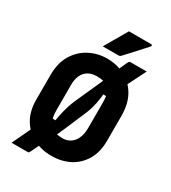

<svg xmlns="http://www.w3.org/2000/svg" viewBox="-240 -1068 1129 1266"><g transform="rotate(30 325.0 -435.5)"><path d="M593 -776Q563 -717 534.5 -659Q506 -601 478 -547L504 -502H410L422 -518Q420 -478 411 -433Q402 -388 388 -353Q373 -318 357.5 -281.5Q342 -245 326.5 -208.5Q311 -172 295 -136Q284 -113 271 -92Q258 -71 247 -48Q237 -26 227 -6Q217 14 208.5 32Q200 50 193 64Q189 73 186 74.5Q183 76 176 76Q171 76 153.5 76Q136 76 115 76Q94 76 77 76Q60 76 56 76Q67 53 82.5 20.5Q98 -12 112.5 -43Q127 -74 135 -90L187 -197H250L229 -171Q233 -203 240 -237.5Q247 -272 257 -305.5Q267 -339 279 -366Q296 -405 313 -442Q330 -479 345.5 -514Q361 -549 375 -580Q386 -602 393 -623.5Q400 -645 409 -665Q422 -693 432.5 -716Q443 -739 451 -757Q457 -770 461 -773Q465 -776 475 -776Q496 -776 515 -776Q534 -776 553.5 -776Q573 -776 593 -776ZM325 -720Q401 -720 462 -688Q523 -656 559 -593.5Q595 -531 595 -438V-250Q595 -165 560 -104.5Q525 -44 464.5 -12Q404 20 325 20Q249 20 187.5 -12Q126 -44 90.5 -104.5Q55 -165 55 -250V-438Q55 -531 93 -593.5Q131 -656 193 -688Q255 -720 325 -720ZM205 -262Q205 -204 218.5 -178Q232 -152 245 -141Q258 -131 280 -124Q302 -117 330 -117Q364 -117 389.5 -133Q415 -149 430 -181.5Q445 -214 445 -262V-450Q445 -480 442 -500Q439 -520 432 -533.5Q425 -547 414 -557Q400 -571 379 -578Q358 -585 327 -585Q286 -585 259 -568.5Q232 -552 218.5 -522Q205 -492 205 -450ZM359 -947Q401 -947 425 -947Q449 -947 471 -947Q493 -947 528 -947Q534 -947 536 -942.5Q538 -938 534 -933Q515 -912 500.5 -896Q486 -880 472 -864.5Q458 -849 440 -829.5Q422 -810 395 -781Q393 -779 389 -777Q385 -775 379 -775Q348 -775 328.5 -775Q309 -775 293.5 -775Q278 -775 259 -775Q277 -806 293 -833.5Q309 -861 325.5 -889Q342 -917 359 -947Z"/></g></svg>

Font: Recursive ExtraBold
Style: Regular
Weight: 800
Version: Version 1.085